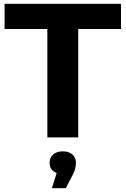

<svg xmlns="http://www.w3.org/2000/svg" viewBox="-20 -720 658 1006"><path d="M228 -568H4V-700H614V-568H390V0H228ZM378 133Q378 164 360 198L325 266H252L277 186Q259 180 249.5 166.5Q240 153 240 133Q240 106 258.5 89.5Q277 73 309 73Q341 73 359.5 89.5Q378 106 378 133Z"/></svg>

Font: APTA Sans Regular
Style: Bold Italic
Weight: 700
Version: Version 7.200